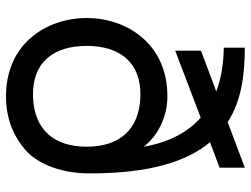

<svg xmlns="http://www.w3.org/2000/svg" viewBox="-118 -704 836 640"><g transform="rotate(90 300.0 -384.0)"><path d="M539 -698V-782L387 -725C316 -771 228 -782 139 -782V-712C194 -711 242 -703 285 -687L149 -636V-550L372 -635C422 -591 455 -527 469 -445C438 -486 377 -524 301 -524C123 -524 40 -385 40 -255C40 -124 123 14 301 14C387 14 443 -19 479 -50C517 -82 558 -154 558 -266C558 -466 518 -590 454 -666ZM301 -76C187 -73 133 -145 133 -255C133 -364 187 -437 301 -434C413 -431 469 -363 469 -255C469 -147 413 -79 301 -76Z"/></g></svg>

Font: Hibana SubMedium
Style: Regular
Weight: 500
Width: 6
Designer: pygmalion
Foundry: ybstudio
Version: Version 0.930;hotconv 1.0.109;makeotfexe 2.5.65596